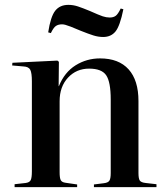

<svg xmlns="http://www.w3.org/2000/svg" viewBox="-20 -769 685 789"><path d="M40 0V-12L85 -17Q101 -19 106 -28.5Q111 -38 111 -65V-435Q111 -469 104.5 -482Q98 -495 76 -496L30 -500L31 -511L216 -520L222 -515L221 -415H222Q245 -472 290.5 -500.5Q336 -529 391 -529Q468 -529 508.5 -484Q549 -439 549 -354V-58Q549 -35 554.5 -27Q560 -19 579 -17L623 -12V0H366V-11L406 -16Q424 -18 429.5 -26.5Q435 -35 435 -58V-360Q435 -432 416.5 -459.5Q398 -487 346 -487Q294 -487 259.5 -450Q225 -413 225 -353V-61Q225 -38 229.5 -29Q234 -20 249 -18L297 -11V0ZM404 -617Q384 -617 363.5 -623.5Q343 -630 313 -642Q285 -654 270.5 -659.5Q256 -665 248.5 -667Q241 -669 235 -669Q220 -669 210 -662.5Q200 -656 189 -633L178 -636Q188 -701 207 -725Q226 -749 261 -749Q281 -749 300.5 -742.5Q320 -736 349 -724Q387 -707 402 -702Q417 -697 431 -697Q446 -697 455.5 -704Q465 -711 476 -734L487 -731Q473 -662 454.5 -639.5Q436 -617 404 -617Z"/></svg>

Font: Literata 72pt Medium
Style: Regular
Weight: 500
Designer: Latin by Veronika Burian and Jose Scaglione. Greek by Irene Vlachou. Cyrillic by Vera Evstafieva.
Foundry: TypeTogether
Version: Version 3.002